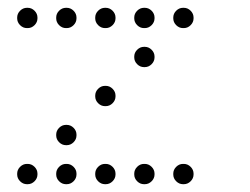

<svg xmlns="http://www.w3.org/2000/svg" viewBox="-20 -496 640 492"><path d="M49 -476Q39 -476 31.5 -468.5Q24 -461 24 -451V-449Q24 -439 31.5 -431.5Q39 -424 49 -424H51Q61 -424 68.5 -431.5Q76 -439 76 -449V-451Q76 -461 68.5 -468.5Q61 -476 51 -476ZM149 -476Q139 -476 131.5 -468.5Q124 -461 124 -451V-449Q124 -439 131.5 -431.5Q139 -424 149 -424H151Q161 -424 168.5 -431.5Q176 -439 176 -449V-451Q176 -461 168.5 -468.5Q161 -476 151 -476ZM249 -476Q239 -476 231.5 -468.5Q224 -461 224 -451V-449Q224 -439 231.5 -431.5Q239 -424 249 -424H251Q261 -424 268.5 -431.5Q276 -439 276 -449V-451Q276 -461 268.5 -468.5Q261 -476 251 -476ZM349 -476Q339 -476 331.5 -468.5Q324 -461 324 -451V-449Q324 -439 331.5 -431.5Q339 -424 349 -424H351Q361 -424 368.5 -431.5Q376 -439 376 -449V-451Q376 -461 368.5 -468.5Q361 -476 351 -476ZM449 -476Q439 -476 431.5 -468.5Q424 -461 424 -451V-449Q424 -439 431.5 -431.5Q439 -424 449 -424H451Q461 -424 468.5 -431.5Q476 -439 476 -449V-451Q476 -461 468.5 -468.5Q461 -476 451 -476ZM349 -376Q339 -376 331.5 -368.5Q324 -361 324 -351V-349Q324 -339 331.5 -331.5Q339 -324 349 -324H351Q361 -324 368.5 -331.5Q376 -339 376 -349V-351Q376 -361 368.5 -368.5Q361 -376 351 -376ZM249 -276Q239 -276 231.5 -268.5Q224 -261 224 -251V-249Q224 -239 231.5 -231.5Q239 -224 249 -224H251Q261 -224 268.5 -231.5Q276 -239 276 -249V-251Q276 -261 268.5 -268.5Q261 -276 251 -276ZM149 -176Q139 -176 131.5 -168.5Q124 -161 124 -151V-149Q124 -139 131.5 -131.5Q139 -124 149 -124H151Q161 -124 168.5 -131.5Q176 -139 176 -149V-151Q176 -161 168.5 -168.5Q161 -176 151 -176ZM49 -76Q39 -76 31.5 -68.5Q24 -61 24 -51V-49Q24 -39 31.5 -31.5Q39 -24 49 -24H51Q61 -24 68.5 -31.5Q76 -39 76 -49V-51Q76 -61 68.5 -68.5Q61 -76 51 -76ZM149 -76Q139 -76 131.5 -68.5Q124 -61 124 -51V-49Q124 -39 131.5 -31.5Q139 -24 149 -24H151Q161 -24 168.5 -31.5Q176 -39 176 -49V-51Q176 -61 168.5 -68.5Q161 -76 151 -76ZM249 -76Q239 -76 231.5 -68.5Q224 -61 224 -51V-49Q224 -39 231.5 -31.5Q239 -24 249 -24H251Q261 -24 268.5 -31.5Q276 -39 276 -49V-51Q276 -61 268.5 -68.5Q261 -76 251 -76ZM349 -76Q339 -76 331.5 -68.5Q324 -61 324 -51V-49Q324 -39 331.5 -31.5Q339 -24 349 -24H351Q361 -24 368.5 -31.5Q376 -39 376 -49V-51Q376 -61 368.5 -68.5Q361 -76 351 -76ZM449 -76Q439 -76 431.5 -68.5Q424 -61 424 -51V-49Q424 -39 431.5 -31.5Q439 -24 449 -24H451Q461 -24 468.5 -31.5Q476 -39 476 -49V-51Q476 -61 468.5 -68.5Q461 -76 451 -76Z"/></svg>

Font: Doto Rounded
Style: Regular
Weight: 400
Monospace: yes
Version: Version 1.000